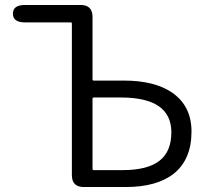

<svg xmlns="http://www.w3.org/2000/svg" viewBox="-20 -752 841 772"><path d="M317 0Q269 0 269 -48V-657Q269 -662 264 -662H80Q32 -662 32 -697Q32 -732 80 -732H304Q352 -732 352 -684V-433Q352 -428 357 -428H478Q602 -428 673 -379Q750 -325 750 -223Q750 -111 679 -54Q611 0 485 0ZM352 -73Q352 -68 357 -68H474Q572 -68 620.5 -105Q669 -142 669 -220Q669 -360 466 -360H357Q352 -360 352 -355Z"/></svg>

Font: Resource Han Rounded KR Normal
Style: Regular
Weight: 350
Designer: Cyano Hao (round all glyphs); Ryoko NISHIZUKA 西塚涼子 (kana, bopomofo & ideographs); Paul D. Hunt (Latin, Greek & Cyrillic)
Foundry: Cyano Hao
Version: 0.990